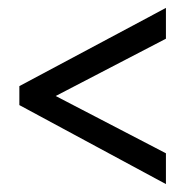

<svg xmlns="http://www.w3.org/2000/svg" viewBox="-20 -598 470 486"><path d="M400 -132 29 -332V-380L400 -578V-500L121 -355L400 -210Z"/></svg>

Font: Noto Sans ExtraCondensed
Style: Regular
Weight: 400
Width: 2
Designer: Monotype Design Team
Foundry: Monotype Imaging Inc.
Version: Version 2.013; ttfautohint (v1.8.4.7-5d5b)